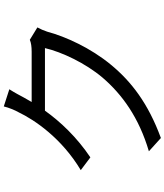

<svg xmlns="http://www.w3.org/2000/svg" viewBox="54 -902 891 1040"><g transform="rotate(-90 500.0 -381.5)"><path d="M537 -777 444 -807C438 -781 423 -745 413 -728C370 -638 271 -493 99 -390L168 -338C277 -411 361 -500 421 -584H760C739 -493 678 -364 600 -272C509 -166 384 -75 201 -21L273 44C461 -25 580 -117 671 -228C760 -336 822 -471 849 -572C854 -588 864 -611 872 -625L805 -666C789 -659 767 -656 740 -656H468L492 -698C502 -717 520 -751 537 -777Z"/></g></svg>

Font: Noto Sans Mono CJK SC
Style: Regular
Weight: 400
Designer: Ryoko NISHIZUKA 西塚涼子 (kana, bopomofo & ideographs); Paul D. Hunt (Latin, Greek & Cyrillic); Sandoll Communications 산돌커뮤니
Foundry: Adobe
Version: Version 2.004;hotconv 1.0.118;makeotfexe 2.5.65603